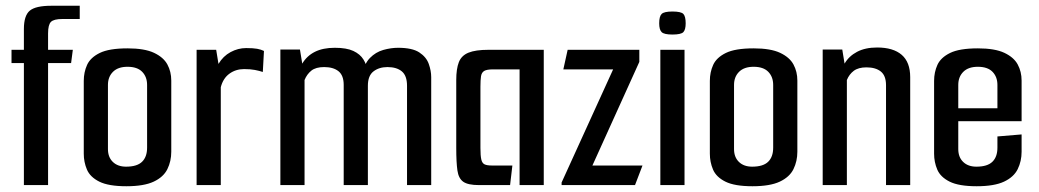

<svg xmlns="http://www.w3.org/2000/svg" viewBox="-20 -643 3609 667"><path d="M63 -424H20V-470H63V-542Q63 -589 83.5 -606Q104 -623 158 -623H257V-577H197Q167 -577 157 -567Q147 -557 147 -527V-470H233L227 -424H147V0H63Z M419 4Q357 4 325 -12Q293 -28 282 -54Q271 -80 271 -109V-362Q271 -392 282.5 -417.5Q294 -443 326.5 -459Q359 -475 423 -475Q482 -475 515 -459.5Q548 -444 561.5 -419Q575 -394 575 -363V-116Q575 -83 561.5 -55.5Q548 -28 514 -12Q480 4 419 4ZM418 -64Q456 -64 473.5 -81Q491 -98 491 -130V-348Q491 -376 474 -393.5Q457 -411 423 -411Q390 -411 372.5 -393.5Q355 -376 355 -348V-125Q355 -97 372 -80.5Q389 -64 418 -64Z M663 0V-470H731L739 -421Q755 -448 781 -462Q807 -476 835 -476Q860 -476 873.5 -473.5Q887 -471 897 -466L893 -393Q881 -397 865.5 -400Q850 -403 828 -403Q799 -403 777 -387Q755 -371 747 -340V0Z M954 0V-471H1022L1030 -422Q1046 -449 1074 -463Q1102 -477 1143 -477Q1184 -477 1207.5 -466Q1231 -455 1242.5 -436.5Q1254 -418 1256 -398L1238 -382Q1245 -421 1265 -441.5Q1285 -462 1311.5 -469.5Q1338 -477 1363 -477Q1412 -477 1436.5 -461Q1461 -445 1469.5 -421Q1478 -397 1478 -375V0H1394V-345Q1394 -380 1376 -395Q1358 -410 1326 -410Q1297 -410 1277.5 -395Q1258 -380 1258 -345V0H1174V-348Q1174 -381 1156 -395.5Q1138 -410 1106 -410Q1077 -410 1061.5 -397.5Q1046 -385 1038 -365V0Z M1644 0Q1606 0 1589.5 -11.5Q1573 -23 1569 -51Q1565 -79 1565 -129V-365Q1565 -404 1574 -427Q1583 -450 1607.5 -460Q1632 -470 1677 -470H1869V0H1785V-402H1693Q1671 -402 1662 -396.5Q1653 -391 1651 -378Q1649 -365 1649 -342V-129Q1649 -102 1652 -89Q1655 -76 1663.5 -72Q1672 -68 1689 -68H1760L1752 0Z M1931 -9 2110 -402H1937L1952 -470H2201V-428L2038 -68H2212L2186 0H1931Z M2274 0V-470H2358V0ZM2316 -523Q2287 -523 2278.5 -531.5Q2270 -540 2270 -562Q2270 -586 2278.5 -594.5Q2287 -603 2316 -603Q2346 -603 2354 -594.5Q2362 -586 2362 -562Q2362 -540 2354 -531.5Q2346 -523 2316 -523Z M2594 4Q2532 4 2500 -12Q2468 -28 2457 -54Q2446 -80 2446 -109V-362Q2446 -392 2457.5 -417.5Q2469 -443 2501.5 -459Q2534 -475 2598 -475Q2657 -475 2690 -459.5Q2723 -444 2736.5 -419Q2750 -394 2750 -363V-116Q2750 -83 2736.5 -55.5Q2723 -28 2689 -12Q2655 4 2594 4ZM2593 -64Q2631 -64 2648.5 -81Q2666 -98 2666 -130V-348Q2666 -376 2649 -393.5Q2632 -411 2598 -411Q2565 -411 2547.5 -393.5Q2530 -376 2530 -348V-125Q2530 -97 2547 -80.5Q2564 -64 2593 -64Z M2838 -471H2906L2914 -422Q2929 -448 2957.5 -463Q2986 -478 3027 -478Q3083 -478 3112.5 -452.5Q3142 -427 3142 -375V0H3058V-347Q3058 -380 3040 -394.5Q3022 -409 2990 -409Q2962 -409 2946 -397Q2930 -385 2922 -365V0H2838Z M3373 4Q3311 4 3279 -12Q3247 -28 3236 -54Q3225 -80 3225 -109V-362Q3225 -392 3236.5 -417.5Q3248 -443 3280.5 -459Q3313 -475 3377 -475Q3436 -475 3469 -459.5Q3502 -444 3515.5 -419Q3529 -394 3529 -363V-261L3445 -256V-348Q3445 -376 3428 -393.5Q3411 -411 3377 -411Q3344 -411 3326.5 -393.5Q3309 -376 3309 -348V-125Q3309 -97 3326 -80.5Q3343 -64 3372 -64Q3410 -64 3427.5 -81Q3445 -98 3445 -130V-169L3529 -176V-116Q3529 -83 3515.5 -55.5Q3502 -28 3468 -12Q3434 4 3373 4ZM3236 -222V-267H3529V-222Z"/></svg>

Font: Smooch Sans Thin SemiBold
Style: Regular
Weight: 600
Version: Version 1.010